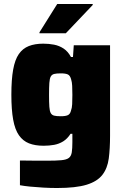

<svg xmlns="http://www.w3.org/2000/svg" viewBox="-20 -737 624 963"><path d="M266 206Q233 206 197.5 204Q162 202 131.5 199Q101 196 80 192V68Q101 68 123.5 68.5Q146 69 169.5 69Q193 69 215 69Q262 69 288 66.5Q314 64 325.5 55Q337 46 340 27Q343 8 343 -24V-66H334Q318 -41 297 -28Q276 -15 251.5 -10.5Q227 -6 199 -6Q156 -6 125.5 -18Q95 -30 75 -58.5Q55 -87 46 -137Q37 -187 37 -262Q37 -338 46 -388Q55 -438 74.5 -466Q94 -494 124.5 -506Q155 -518 197 -518Q225 -518 251 -513Q277 -508 299 -493.5Q321 -479 336 -451H346L350 -510H532V-57Q532 9 525.5 58Q519 107 493.5 140Q468 173 414.5 189.5Q361 206 266 206ZM285 -154Q309 -154 320.5 -159.5Q332 -165 336 -182Q341 -195 342 -214.5Q343 -234 343 -261Q343 -287 342 -306.5Q341 -326 337 -338Q332 -358 320.5 -363.5Q309 -369 285 -369Q263 -369 251.5 -366Q240 -363 234.5 -353Q229 -343 227.5 -321Q226 -299 226 -261Q226 -223 227.5 -201.5Q229 -180 234.5 -170Q240 -160 251.5 -157Q263 -154 285 -154ZM178 -570V-575L267 -717H445V-712L310 -570Z"/></svg>

Font: Saira Thin ExtraBold
Style: Regular
Weight: 800
Version: Version 1.101